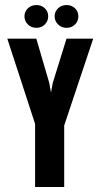

<svg xmlns="http://www.w3.org/2000/svg" viewBox="-20 -745 401 765"><path d="M119.8 0V-251.4L9.1 -591H124.7L176.5 -413.9L183.2 -376.2L190 -413.9L245 -591H351.4L235.8 -244.9V0ZM125.1 -634.1Q104.8 -634.1 91.2 -647.5Q77.5 -660.8 77.5 -680Q77.5 -699.2 91.2 -712Q104.8 -724.9 125.1 -724.9Q145.3 -724.9 158.6 -712Q172 -699.2 172 -680Q172 -660.8 158.6 -647.5Q145.3 -634.1 125.1 -634.1ZM245.3 -634.1Q225 -634.1 211.4 -647.5Q197.7 -660.8 197.7 -680Q197.7 -699.2 211.4 -712Q225 -724.9 245.3 -724.9Q265.5 -724.9 278.9 -712Q292.2 -699.2 292.2 -680Q292.2 -660.8 278.9 -647.5Q265.5 -634.1 245.3 -634.1Z"/></svg>

Font: Alumni Sans Thin
Style: Regular
Weight: 100
Designer: Robert E. Leuschke
Foundry: Robert E. Leuschke
Version: Version 1.018